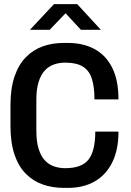

<svg xmlns="http://www.w3.org/2000/svg" viewBox="-20 -905 640 935"><path d="M292 10Q236 10 188.5 -6.5Q141 -23 105.5 -59Q70 -95 50.5 -152.5Q31 -210 31 -292V-393Q31 -475 51 -533Q71 -591 106.5 -627Q142 -663 189 -679.5Q236 -696 291 -696H309Q386 -696 441.5 -665.5Q497 -635 527 -574Q557 -513 557 -421H440Q440 -483 427 -522.5Q414 -562 383 -581Q352 -600 298 -600Q268 -600 242.5 -591Q217 -582 198 -561.5Q179 -541 168 -506Q157 -471 157 -418V-269Q157 -216 168 -180.5Q179 -145 198 -124.5Q217 -104 242.5 -95Q268 -86 298 -86Q379 -86 411.5 -128.5Q444 -171 444 -264H557Q557 -176 527 -115Q497 -54 442 -22Q387 10 310 10ZM126 -760 243 -885H356L471 -760H374L282 -859H317L222 -760Z"/></svg>

Font: Chivo Mono Medium Medium
Style: Regular
Weight: 500
Monospace: yes
Version: Version 1.008